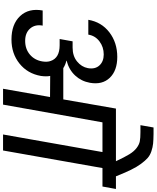

<svg xmlns="http://www.w3.org/2000/svg" viewBox="96 -1123 1027 1259"><g transform="rotate(90 609.5 -493.5)"><path d="M666 0H562L616.2 -308.1L478 -309.1Q482.9 -283.7 478 -248Q462.4 -160.2 396.7 -107.7Q331.1 -55.2 238.8 -55.2Q138.7 -55.2 85.4 -111.8Q32.2 -168.5 48.8 -259.8H147.9Q138.7 -210 167 -177.5Q195.3 -145 248 -145Q301.3 -145 337.9 -176Q374.5 -207 382.8 -257.8Q387.7 -286.6 380.9 -309.1H379.9V-312Q359.9 -371.1 276.9 -371.1H235.8L251 -456.1H292Q347.2 -456.1 383.1 -485.4Q418.9 -514.6 426.8 -556.2Q435.1 -603.5 409.2 -631.8Q383.3 -660.2 336.9 -660.2Q288.6 -660.2 251.5 -632.3Q214.4 -604.5 207 -559.1H109.9Q124.5 -645.5 192.1 -697.3Q259.8 -749 353 -749Q442.9 -749 490 -700Q537.1 -650.9 522.9 -569.8Q512.7 -513.2 475.3 -472.9Q438 -432.6 378.9 -417L377.9 -415Q402.8 -410.2 426.8 -395H631.8L691.9 -740.2H1037.1Q1010.7 -796.9 991.9 -827.6Q973.1 -858.4 950.7 -875.5Q928.2 -892.6 906.7 -896.7Q885.3 -900.9 846.2 -900.9H800.8L815.9 -986.8H858.9Q897.5 -986.3 921.6 -983.9Q945.8 -981.4 971.9 -972.7Q998 -963.9 1015.9 -948.2Q1033.7 -932.6 1054.4 -904.5Q1075.2 -876.5 1094.2 -837.2Q1113.3 -797.9 1136.2 -740.2H1219.2L1203.1 -651.9H1082L966.8 0H861.8L977.1 -651.9H782.2Z"/></g></svg>

Font: SVN-Poppins Medium
Style: Italic
Weight: 500
Italic angle: -10°
Designer: Ninad Kale (Devanagari), Jonny Pinhorn (Latin)
Foundry: Indian Type Foundry
Version: Version 3.002 2017